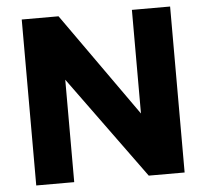

<svg xmlns="http://www.w3.org/2000/svg" viewBox="-51 -762 877 816"><g transform="rotate(-5 387.5 -354.0)"><path d="M71 0V-708H228L541 -266V-708H704V0H551L233 -437V0Z"/></g></svg>

Font: Onest ExtraBold
Style: Regular
Weight: 800
Designer: Dmitri Voloshin, Andrey Kudryavtsev
Foundry: Dmitri Voloshin, Andrey Kudryavtsev
Version: Version 1.000;gftools[0.9.33]